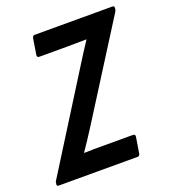

<svg xmlns="http://www.w3.org/2000/svg" viewBox="-138 -747 750 839"><g transform="rotate(-20 236.5 -327.5)"><path d="M-8 0Q-18 0 -16 -10L-15 -15Q-15 -22 -9 -29L258 -455Q274 -481 291 -507.5Q308 -534 324 -558V-559Q301 -559 278.5 -558.5Q256 -558 233 -558H105Q93 -558 95 -570L107 -644Q109 -655 119 -655H480Q490 -655 488 -645V-640Q487 -636 485.5 -632.5Q484 -629 482 -626L209 -194Q193 -169 177 -144.5Q161 -120 145 -97V-96Q169 -97 192 -97Q215 -97 237 -97H372Q384 -97 382 -85L370 -11Q368 0 358 0Z"/></g></svg>

Font: Sofia Sans Condensed
Style: Bold Italic
Weight: 700
Italic angle: -9°
Version: Version 4.100